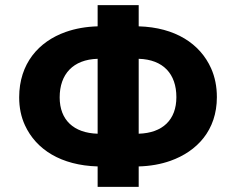

<svg xmlns="http://www.w3.org/2000/svg" viewBox="-20 -731 928 751"><path d="M522.5 -628V-711H361.9V-628C316.4 -626.7 274.8 -619.3 237.1 -606C131 -568.6 55 -482.1 55 -350C55 -310 62.5 -273.7 77.6 -241C121.4 -145.8 219.1 -84.2 361.9 -80V0H522.5V-80C568 -81.3 609.4 -88.7 646.8 -102C750.7 -139 828.3 -221.5 828.3 -351C828.3 -392.3 820.8 -429.8 805.8 -463.5C762.7 -560 665.7 -623.8 522.5 -628ZM361.9 -501V-208C268.3 -210.7 213.4 -261.8 213.4 -350C213.4 -440.9 265.7 -498.2 361.9 -501ZM522.5 -208V-501C618.6 -498.2 669.9 -441.8 669.9 -351C669.9 -262.6 616.5 -210.8 522.5 -208Z"/></svg>

Font: Asimov
Style: Wid
Weight: 500
Designer: Google
Version: Version 2.000980; 2014